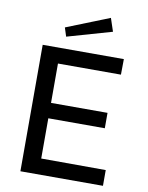

<svg xmlns="http://www.w3.org/2000/svg" viewBox="-100 -1010 831 1081"><g transform="rotate(10 315.5 -469.5)"><path d="M445 -939 199 -841 215 -791 470 -864ZM93 0H565V-90L196 -91V-321H519V-409H196V-634H556L557 -723H93Z"/></g></svg>

Font: United Sans Medium
Style: Regular
Weight: 500
Designer: Pablo Impallari, Rodrigo Fuenzalida (Modified by Dan O. Williams)
Version: Version 1.000;PS 001.000;hotconv 1.0.88;makeotf.lib2.5.64775